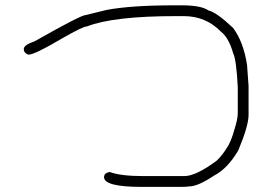

<svg xmlns="http://www.w3.org/2000/svg" viewBox="-20 -589 1040 729"><path d="M642.6 -568.8H669.9Q743.7 -568.8 771.5 -549.3Q801.3 -543 865.2 -482.9Q904.8 -429.2 918 -342.3Q918 -335.4 923.8 -262.2V-152.8Q923.8 -111.3 884.8 -18.1Q844.2 51.3 793 77.6Q731.4 118.7 699.2 118.7Q691.4 120.6 664.1 120.6H517.6Q375 120.6 375 83.5Q375 67.9 396.5 64Q438 79.6 525.4 79.6H679.7Q724.1 79.6 802.7 21Q823.7 2 847.7 -37.6Q861.3 -64.9 869.1 -94.2Q882.8 -136.7 882.8 -158.7V-258.3Q877.4 -362.8 865.2 -387.2Q848.1 -446.8 818.4 -469.2Q761.2 -527.8 677.7 -527.8H648.4Q410.6 -527.8 310.5 -488.8Q295.4 -488.8 216.8 -443.8Q111.3 -381.3 87.9 -381.3Q70.3 -387.7 70.3 -402.8Q70.3 -418.5 111.3 -432.1Q287.1 -531.7 304.7 -531.7L384.8 -551.3Q477.5 -568.8 642.6 -568.8Z"/></svg>

Font: CEF Fonts CJK Mono
Style: Regular
Weight: 400
Designer: PartyBoss (派对大魔王)
Version: Release 2.25